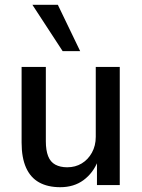

<svg xmlns="http://www.w3.org/2000/svg" viewBox="-20 -771 591 800"><path d="M231 9Q179 9 143 -11Q107 -31 88.5 -72.5Q70 -114 70 -177V-492H171V-182Q171 -145 180.5 -120.5Q190 -96 210.5 -85Q231 -74 260 -74Q294 -74 320.5 -90Q347 -106 363 -135Q379 -164 379 -201V-492H479V0H384V-100H388Q368 -50 328 -20.5Q288 9 231 9ZM241 -558 115 -751H221L314 -558Z"/></svg>

Font: Nunito Sans 10pt SemiCondensed SemiBold
Style: Regular
Weight: 600
Width: 4
Designer: Vernon Adams
Foundry: Vernon Adams
Version: Version 3.101;gftools[0.9.27]